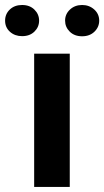

<svg xmlns="http://www.w3.org/2000/svg" viewBox="-70 -741 413 761"><path d="M206.5 0H65.4V-528.3H206.5ZM-49.8 -659.2Q-49.8 -685.5 -31 -703.4Q-12.2 -721.2 17.6 -721.2Q47.9 -721.2 66.4 -702.9Q85 -684.6 85 -659.2Q85 -633.8 66.4 -615.7Q47.9 -597.7 17.6 -597.7Q-11.2 -597.7 -30.5 -615Q-49.8 -632.3 -49.8 -659.2ZM188 -659.2Q188 -685.1 207.3 -703.1Q226.6 -721.2 255.4 -721.2Q283.7 -721.2 303.5 -703.4Q323.2 -685.5 323.2 -659.2Q323.2 -633.8 304.4 -615.5Q285.6 -597.2 255.4 -597.2Q225.1 -597.2 206.5 -615.5Q188 -633.8 188 -659.2Z"/></svg>

Font: Robotiche
Style: Bold
Weight: 700
Designer: Google
Version: Version 2.001150; 2014